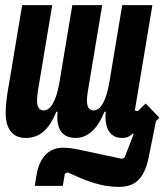

<svg xmlns="http://www.w3.org/2000/svg" viewBox="-20 -536 640 746"><path d="M442.1 190C502.1 190 539.1 161.9 557.2 78.1L585.9 -65L599.1 -78.8L546.2 -133.9L514.9 -104L503.9 -106.9L572.1 -516H454.9L404.8 -215.9C398.1 -176.1 389.9 -153.1 380 -134.9C369 -115.1 356.9 -106.9 343 -106.9C327.1 -106.9 317.8 -120 317.8 -144.2C317.8 -157 320 -174 322.1 -186.1L377.1 -516H261L210.9 -215.9C203.8 -176.1 196 -153.1 186.1 -134.9C175.1 -115.1 163 -106.9 149.1 -106.9C133.2 -106.9 123.9 -120 123.9 -144.2C123.9 -157 126.1 -174 127.8 -186.1L182.9 -516H66.1L8.9 -174C5 -149.9 2.1 -119 2.1 -95.9C2.1 -33 30.9 0 79.9 0C138.1 0 172.9 -38 198.9 -101.9H203.8C197.1 -34.1 221.9 0 274.1 0C321 0 359 -35.2 386 -101.9H391C389.9 -92 389.9 -87 389.9 -81C389.9 -44 402 -19.9 421.2 -8.2C430 -2.8 441.1 0 453.8 0C470.2 0 481.9 -3.9 492.9 -14.9L495 -17L498.9 -13.8L464.1 76L453.1 81L294 46.9C259.9 40.1 246.1 38 224.1 38C168 38 132.1 78.1 121.1 148.1L115.1 186.1H224.1L231.9 138.8L242.9 133.9C312.1 165.8 355.8 181.1 399.1 187.1C413 188.9 426.8 190 442.1 190Z"/></svg>

Font: Margiela Mono Italic Bold It
Style: Regular
Weight: 700
Designer: Mike Abbink, Paul van der Laan, Pieter van Rosmalen
Foundry: Bold Monday
Version: Version 2.003 2021